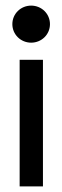

<svg xmlns="http://www.w3.org/2000/svg" viewBox="-20 -664 222 684"><path d="M24 -578C24 -541 54 -512 91 -512C128 -512 158 -541 158 -578C158 -615 128 -644 91 -644C54 -644 24 -615 24 -578ZM50 0H133V-451H50Z"/></svg>

Font: Charger Sport
Style: SeBdExt
Weight: 600
Designer: Jasper
Foundry: Cannot Into Space Fonts
Version: Version 1.1